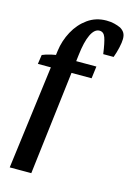

<svg xmlns="http://www.w3.org/2000/svg" viewBox="-126 -720 659 963"><g transform="rotate(15 203.5 -238.5)"><path d="M25 180 106 -447Q113 -501 139 -549Q165 -597 207 -627Q249 -657 304 -657Q326 -657 344.5 -652.5Q363 -648 378 -641Q393 -632 400 -620Q407 -608 407 -589Q407 -571 400.5 -542.5Q394 -514 385 -490H331Q323 -548 314 -573.5Q305 -599 283 -599Q257 -599 239 -561.5Q221 -524 213 -453L137 180ZM27 -358 34 -406Q52 -414 78 -420Q104 -426 133 -429L171 -421H314L306 -358Z"/></g></svg>

Font: Rasa SemiBold
Style: Italic
Weight: 600
Italic angle: -7.10001°
Designer: Anna Giedrys (Yrsa+Rasa design), David Brezina (Yrsa art-direction, Rasa art-direction, design)
Foundry: Rosetta Type Foundry
Version: Version 2.004